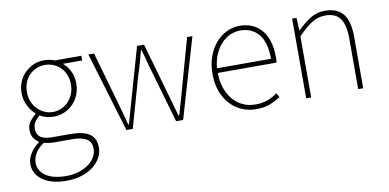

<svg xmlns="http://www.w3.org/2000/svg" viewBox="-70 -695 2295 1134"><g transform="rotate(-10 1078.0 -128.0)"><path d="M250 234Q158 234 106 197Q54 160 54 100Q54 68 73.5 37Q93 6 126 -18V-22Q108 -33 96 -52Q84 -71 84 -98Q84 -131 102.5 -153Q121 -175 136 -186V-190Q113 -210 94.5 -244Q76 -278 76 -322Q76 -358 88.5 -388.5Q101 -419 123.5 -441.5Q146 -464 175.5 -477Q205 -490 240 -490Q260 -490 275.5 -486.5Q291 -483 302 -478H462V-450H346Q372 -429 388 -396Q404 -363 404 -322Q404 -286 391.5 -255Q379 -224 356.5 -201Q334 -178 304 -165Q274 -152 240 -152Q219 -152 197 -157.5Q175 -163 158 -174Q141 -160 128.5 -143Q116 -126 116 -100Q116 -86 120.5 -74Q125 -62 135.5 -53Q146 -44 164 -39Q182 -34 210 -34H316Q396 -34 433 -8Q470 18 470 74Q470 104 454.5 133Q439 162 410.5 184.5Q382 207 341 220.5Q300 234 250 234ZM240 -180Q266 -180 290 -190.5Q314 -201 332 -219.5Q350 -238 361 -264Q372 -290 372 -322Q372 -354 361.5 -380Q351 -406 333 -424Q315 -442 291 -452Q267 -462 240 -462Q213 -462 189 -452Q165 -442 147 -424Q129 -406 118.5 -380Q108 -354 108 -322Q108 -290 119 -264Q130 -238 148 -219.5Q166 -201 190 -190.5Q214 -180 240 -180ZM252 206Q295 206 329.5 194.5Q364 183 388 165Q412 147 425 123.5Q438 100 438 76Q438 34 408.5 16Q379 -2 322 -2H212Q207 -2 190.5 -3.5Q174 -5 154 -10Q118 14 102 42.5Q86 71 86 98Q86 146 129 176Q172 206 252 206Z M648 0 504 -478H538L630 -156Q639 -123 647.5 -92.5Q656 -62 664 -30H668Q677 -62 686 -92.5Q695 -123 704 -156L796 -478H838L930 -156Q939 -123 948 -92.5Q957 -62 966 -30H970Q979 -62 988 -92.5Q997 -123 1006 -156L1096 -478H1128L988 0H946L856 -312Q845 -347 837 -380Q829 -413 818 -448H814Q805 -413 795.5 -379Q786 -345 774 -310L686 0Z M1424 12Q1379 12 1339.5 -5Q1300 -22 1270 -54.5Q1240 -87 1223 -133Q1206 -179 1206 -238Q1206 -296 1223.5 -343Q1241 -390 1269.5 -422.5Q1298 -455 1335 -472.5Q1372 -490 1412 -490Q1495 -490 1543.5 -433.5Q1592 -377 1592 -270Q1592 -262 1592 -254.5Q1592 -247 1590 -238H1238Q1238 -190 1251.5 -149.5Q1265 -109 1289.5 -79Q1314 -49 1348.5 -32.5Q1383 -16 1426 -16Q1467 -16 1499 -28Q1531 -40 1558 -60L1572 -34Q1545 -17 1511.5 -2.5Q1478 12 1424 12ZM1238 -266H1562Q1562 -366 1521 -414Q1480 -462 1412 -462Q1380 -462 1350 -448.5Q1320 -435 1296.5 -409.5Q1273 -384 1257.5 -348Q1242 -312 1238 -266Z M1726 0V-478H1752L1756 -402H1758Q1796 -440 1835 -465Q1874 -490 1924 -490Q1998 -490 2033 -446Q2068 -402 2068 -308V0H2038V-304Q2038 -384 2011 -423Q1984 -462 1922 -462Q1877 -462 1839.5 -438Q1802 -414 1756 -366V0Z"/></g></svg>

Font: TypoPRO Source Sans Pro
Style: Regular
Weight: 200
Designer: Paul D. Hunt
Foundry: Adobe Systems Incorporated
Version: Version 2.020;PS 2.000;hotconv 1.0.86;makeotf.lib2.5.63406